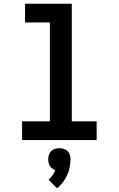

<svg xmlns="http://www.w3.org/2000/svg" viewBox="-20 -755 640 1035"><path d="M99 0V-101H249V-634H115V-735H367V-101H501V0ZM288 260 242 214Q254 203 263 190Q272 177 278 162Q269 159 261.5 153.5Q254 148 249 140Q244 132 242 122.5Q240 113 240 104Q240 92 243.5 80Q247 68 255.5 59.5Q264 51 276 47.5Q288 44 300 44Q312 44 324 47.5Q336 51 344.5 59.5Q353 68 356.5 80Q360 92 360 104Q360 126 355.5 148Q351 170 341.5 190Q332 210 318.5 228Q305 246 288 260Z"/></svg>

Font: Iosevka Slab Extended
Style: Bold
Weight: 700
Width: 7
Monospace: yes
Designer: Belleve Invis
Foundry: Belleve Invis
Version: Version 11.1.0; ttfautohint (v1.8.3)